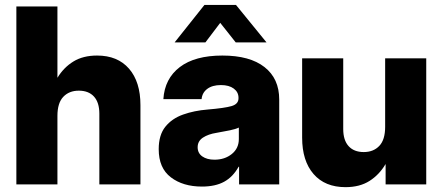

<svg xmlns="http://www.w3.org/2000/svg" viewBox="-20 -754 1810 785"><path d="M214.8 -280.3V0H46.9V-727.5H214.8V-436Q240.7 -478.5 280.3 -502.7Q319.8 -526.9 377 -526.9Q460.9 -526.9 507.6 -473.1Q554.2 -419.4 554.2 -324.2V0H386.2V-289.1Q386.2 -335 364.3 -359.1Q342.3 -383.3 302.2 -383.3Q262.7 -383.3 238.8 -358.2Q214.8 -333 214.8 -280.3Z M805.7 8.8Q728 8.8 678.5 -29.1Q628.9 -66.9 628.9 -144Q628.9 -202.1 656 -235.8Q683.1 -269.5 728.5 -285.6Q773.9 -301.8 829.1 -306.2Q898.4 -312 926.8 -320.3Q955.1 -328.6 955.1 -352.1V-354.5Q955.1 -377.4 935.8 -391.8Q916.5 -406.2 883.3 -406.2Q848.1 -406.2 827.4 -390.6Q806.6 -375 804.2 -348.6H647.9Q653.3 -432.6 715.1 -479.7Q776.9 -526.9 889.2 -526.9Q1001.5 -526.9 1061.5 -479.7Q1121.6 -432.6 1121.6 -347.2V0H957.5V-72.3H955.6Q932.6 -30.8 896.5 -11Q860.4 8.8 805.7 8.8ZM856.9 -101.1Q898.9 -101.1 927.7 -124.3Q956.5 -147.5 956.5 -185.5V-232.4Q943.4 -226.1 919.9 -221.2Q896.5 -216.3 865.2 -210.9Q831.5 -205.6 809.8 -191.4Q788.1 -177.2 788.1 -151.9Q788.1 -127.9 807.1 -114.5Q826.2 -101.1 856.9 -101.1ZM819.8 -580.6H694.3V-581.1L815.9 -733.9H944.8L1069.3 -581.1V-580.6H943.8L880.4 -660.6Z M1392.6 11.2Q1308.6 11.2 1262 -42.5Q1215.3 -96.2 1215.3 -191.4V-515.6H1383.3V-226.6Q1383.3 -180.7 1405.3 -156.5Q1427.2 -132.3 1467.3 -132.3Q1506.8 -132.3 1530.8 -157.5Q1554.7 -182.6 1554.7 -235.4V-515.6H1722.7V0H1556.6V-83.5Q1530.8 -39.6 1490.7 -14.2Q1450.7 11.2 1392.6 11.2Z"/></svg>

Font: Inter Display ExtraBold
Style: Regular
Weight: 800
Designer: Rasmus Andersson
Foundry: rsms
Version: Version 4.000;git-a52131595